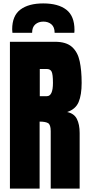

<svg xmlns="http://www.w3.org/2000/svg" viewBox="-20 -1104 517 1124"><path d="M38.1 0V-859.4H301.8Q367.7 -859.4 401.4 -829.3Q435.1 -799.3 446.5 -745.4Q458 -691.4 458 -618.7Q458 -548.3 440.2 -506.3Q422.4 -464.4 373 -448.2Q413.6 -439.9 429.9 -408Q446.3 -376 446.3 -325.2V0H276.9V-336.4Q276.9 -374 261.5 -383.1Q246.1 -392.1 211.9 -392.1V0ZM212.9 -541H254.4Q290 -541 290 -618.7Q290 -668.9 282.2 -684.6Q274.4 -700.2 252.9 -700.2H212.9ZM52.7 -912.1Q51.3 -921.9 51.3 -932.1Q51.3 -1011.7 99.4 -1047.9Q147.5 -1084 232.9 -1084Q320.8 -1084 368.4 -1047.1Q416 -1010.3 416 -928.7Q416 -926.3 415.8 -921.6Q415.5 -917 415 -912.1H299.8Q299.8 -945.3 281.2 -961.4Q262.7 -977.5 233.9 -977.5Q205.6 -977.5 186.8 -961.4Q168 -945.3 168 -912.1Z"/></svg>

Font: webenart
Style: Regular
Weight: 400
Designer: Vernon Adams
Foundry: Vernon Adams
Version: Version 2.116; ttfautohint (v1.8.3)